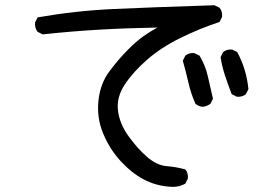

<svg xmlns="http://www.w3.org/2000/svg" viewBox="-20 -694 1040 740"><path d="M631.8 25.4Q579.1 21.5 533.2 -2.9Q487.3 -27.3 445.3 -72.8Q403.3 -118.2 377.9 -178.7Q352.5 -239.3 359.4 -305.7Q366.2 -372.1 402.3 -419.9Q438.5 -467.8 472.7 -502Q506.8 -536.1 533.2 -554.7Q559.6 -573.2 586.9 -587.9Q469.7 -585.9 360.8 -579.6Q252 -573.2 144.5 -561.5L125 -571.3Q113.3 -585.9 115.2 -607.4L125 -627Q268.6 -652.3 416 -659.2Q563.5 -666 806.6 -673.8L826.2 -664.1Q837.9 -650.4 835.9 -628.9L826.2 -609.4Q749 -584 674.8 -547.4Q600.6 -510.7 546.9 -463.9Q493.2 -417 460.9 -368.2Q428.7 -319.3 434.6 -268.6Q440.4 -217.8 475.6 -168.9Q510.7 -120.1 547.9 -88.4Q585 -56.6 622.1 -53.7Q659.2 -50.8 694.3 -41Q706.1 -27.3 704.1 -5.9L694.3 13.7Q667 29.3 631.8 25.4ZM760.7 -282.2Q745.1 -284.2 733.4 -293.9Q715.8 -333 706.1 -376Q696.3 -418.9 684.6 -460L694.3 -479.5Q708 -491.2 729.5 -489.3L749 -479.5Q771.5 -442.4 781.2 -399.4Q791 -356.4 800.8 -313.5L791 -293.9Q777.3 -284.2 760.7 -282.2ZM892.6 -321.3 873 -331.1Q859.4 -366.2 847.7 -401.4Q835.9 -436.5 830.1 -473.6L839.8 -493.2Q853.5 -504.9 875 -502.9L894.5 -493.2Q912.1 -460 922.9 -424.8Q933.6 -389.6 937.5 -350.6L927.7 -331.1Q914.1 -319.3 892.6 -321.3Z"/></svg>

Font: NaikaiFont
Style: Regular-Lite
Weight: 400
Version: Version 1.67